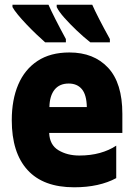

<svg xmlns="http://www.w3.org/2000/svg" viewBox="-20 -786 570 816"><path d="M295 10Q164 10 97 -63.5Q30 -137 30 -275Q30 -362 57.5 -426.5Q85 -491 139.5 -527Q194 -563 275 -563Q379 -563 439.5 -498Q500 -433 500 -302V-221H189Q191 -170 228.5 -147.5Q266 -125 317 -125Q365 -125 404.5 -136Q444 -147 474 -167V-29Q439 -10 394 0Q349 10 295 10ZM349 -331Q348 -383 328 -407Q308 -431 272 -431Q233 -431 212 -405Q191 -379 190 -331ZM364 -606Q336 -628 306.5 -656Q277 -684 253.5 -710.5Q230 -737 221 -756V-766H372Q382 -743 401.5 -705Q421 -667 447 -620V-606ZM172 -606Q156 -620 135 -640Q114 -660 93 -682Q72 -704 56 -723.5Q40 -743 33 -756V-766H186Q196 -743 215.5 -704.5Q235 -666 260 -620V-606Z"/></svg>

Font: Noto Sans Mono Condensed Black
Style: Regular
Weight: 900
Width: 3
Designer: Monotype Design Team
Foundry: Monotype Imaging Inc.
Version: Version 2.014